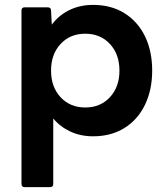

<svg xmlns="http://www.w3.org/2000/svg" viewBox="-20 -548 681 786"><path d="M81 218Q68 218 68 205V-505Q68 -518 81 -518H175Q189 -518 189 -505L192 -447Q220 -485 263.5 -506.5Q307 -528 361 -528Q435 -528 489.5 -494Q544 -460 573.5 -399.5Q603 -339 603 -259Q603 -180 573.5 -119Q544 -58 489.5 -24Q435 10 361 10Q310 10 268 -9.5Q226 -29 198 -63V205Q198 218 185 218ZM329 -108Q391 -108 430 -150Q469 -192 469 -259Q469 -326 430 -368Q391 -410 329 -410Q267 -410 228 -368Q189 -326 189 -259Q189 -192 228 -150Q267 -108 329 -108Z"/></svg>

Font: LINE Seed Sans
Style: Bold
Weight: 700
Designer: LINE VX Design & Dalton Maag Ltd & Sandoll Inc
Foundry: Dalton Maag Ltd
Version: Version 1.003